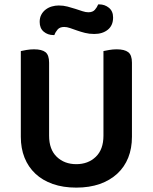

<svg xmlns="http://www.w3.org/2000/svg" viewBox="-20 -840 697 876"><path d="M328 16Q268 16 221 -0.5Q174 -17 141.5 -47.5Q109 -78 92 -120.5Q75 -163 75 -216V-607Q83 -609 100.5 -612Q118 -615 135 -615Q171 -615 187.5 -602Q204 -589 204 -554V-221Q204 -158 239 -124.5Q274 -91 328 -91Q382 -91 417 -124.5Q452 -158 452 -221V-607Q461 -609 478 -612Q495 -615 512 -615Q548 -615 565 -602Q582 -589 582 -554V-216Q582 -163 565 -120.5Q548 -78 515 -47.5Q482 -17 435 -0.5Q388 16 328 16ZM248 -815Q269 -815 288 -810Q307 -805 324 -799.5Q341 -794 356 -789Q371 -784 383 -784Q403 -784 413 -795.5Q423 -807 428 -820H433Q458 -820 477 -804.5Q496 -789 496 -760Q496 -724 472 -704.5Q448 -685 410 -685Q387 -685 367.5 -690Q348 -695 331 -701Q314 -707 299.5 -712Q285 -717 273 -717Q253 -717 243 -705.5Q233 -694 228 -680H224Q198 -680 179.5 -695.5Q161 -711 161 -740Q161 -759 168.5 -773Q176 -787 188.5 -796.5Q201 -806 216.5 -810.5Q232 -815 248 -815Z"/></svg>

Font: Baloo Tammudu 2 SemiBold
Style: Regular
Weight: 600
Designer: Maithili Shingre, Omkar Shende and Ek Type
Foundry: Ek Type
Version: Version 1.640;hotconv 1.0.111;makeotfexe 2.5.65597; ttfautoh